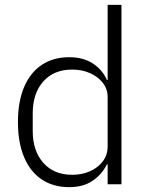

<svg xmlns="http://www.w3.org/2000/svg" viewBox="-20 -760 614 792"><path d="M424 0V-82H421Q400 -40 361.5 -14Q323 12 265 12Q200 12 152.5 -19.5Q105 -51 79.5 -111.5Q54 -172 54 -256Q54 -341 79.5 -401Q105 -461 152.5 -492.5Q200 -524 265 -524Q323 -524 362.5 -498.5Q402 -473 421 -430H424V-740H481V0ZM278 -39Q318 -39 351 -53.5Q384 -68 404 -94.5Q424 -121 424 -156V-359Q424 -393 404 -418.5Q384 -444 351 -458.5Q318 -473 278 -473Q202 -473 158.5 -424Q115 -375 115 -292V-220Q115 -138 158.5 -88.5Q202 -39 278 -39Z"/></svg>

Font: IBM Plex Sans Light
Style: Regular
Weight: 300
Designer: Mike Abbink, Paul van der Laan, Pieter van Rosmalen
Foundry: Bold Monday
Version: Version 3.201